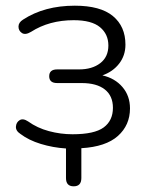

<svg xmlns="http://www.w3.org/2000/svg" viewBox="-20 -514 527 675"><path d="M239 141Q212 141 212 112V8Q166 5 123.5 -8Q81 -21 52 -43Q35 -54 36 -69Q37 -84 49 -91.5Q61 -99 79 -87Q111 -64 152 -53Q193 -42 235 -42Q312 -42 344.5 -66Q377 -90 377 -135Q377 -177 348.5 -199.5Q320 -222 267 -222H181Q153 -222 153 -246Q153 -270 181 -270H258Q304 -270 332.5 -292Q361 -314 361 -354Q361 -394 331.5 -418.5Q302 -443 239 -443Q153 -443 89 -402Q69 -390 57 -398Q45 -406 45 -420.5Q45 -435 61 -445Q136 -494 243 -494Q333 -494 377 -457.5Q421 -421 421 -357Q421 -319 399 -290.5Q377 -262 340 -249Q384 -239 410.5 -208Q437 -177 437 -133Q437 -74 394.5 -36Q352 2 266 7V112Q266 141 239 141Z"/></svg>

Font: Nunito Light
Style: Regular
Weight: 300
Designer: Vernon Adams
Foundry: Vernon Adams
Version: Version 3.601; ttfautohint (v1.8.2.53-6de2)